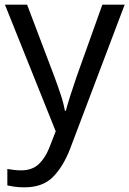

<svg xmlns="http://www.w3.org/2000/svg" viewBox="-20 -556 550 816"><path d="M1 -536.1H95.2L210.9 -231Q226.1 -189.9 238 -154.1Q250 -118.2 255.9 -85H259.8Q266.1 -109.9 279.1 -150.4Q292 -190.9 306.2 -231.9L415 -536.1H509.8L278.8 74.2Q250 149.9 206.1 195.1Q162.1 240.2 84 240.2Q60.1 240.2 42 237.5Q23.9 234.9 11.2 231.9V162.1Q22 164.1 37.6 166Q53.2 168 69.8 168Q116.2 168 144 142.1Q171.9 116.2 189 73.2L216.8 2Z"/></svg>

Font: Defago Noto Sans
Style: Regular
Weight: 400
Designer: John M. Durdin
Foundry: Lao IT Dev Co., Ltd.
Version: Version 1.000 2007 initial release